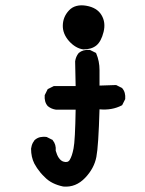

<svg xmlns="http://www.w3.org/2000/svg" viewBox="-20 -556 540 715"><path d="M215.8 138.7Q194.3 134.3 177 125.7Q159.7 117.2 146.5 103.5Q137.7 95.2 130.6 86.7Q123.5 78.1 117.9 69.8Q112.3 61.5 107.9 53.2Q95.7 28.8 95.7 -2V-2.4Q96.7 -8.3 98.1 -13.7Q99.6 -19 102.3 -24.2Q105 -29.3 108.4 -33.7L108.9 -34.2L109.4 -34.7Q113.8 -38.6 118.9 -41.3Q124 -43.9 129.4 -45.2Q134.8 -46.4 140.9 -46.6Q147 -46.9 153.3 -45.9H154.3L154.8 -45.4L174.3 -35.6L175.8 -35.2L176.3 -33.7Q189.5 -18.1 187.5 5.4Q192.4 22.5 199.2 32.2Q206.1 42 214.8 45.4Q231.9 51.3 239.3 40Q248.5 25.4 253.9 -3.4Q259.8 -32.2 261.7 -147.5H189.5H189Q171.4 -149.9 158.2 -160.6L157.7 -161.1Q150.9 -168.9 148.2 -179Q145.5 -189 146.5 -200.7V-201.7L147 -202.6L156.7 -222.2L157.7 -224.1L159.7 -225.1L179.2 -234.9L180.2 -235.4H181.6H261.7L259.8 -327.1V-327.6Q262.2 -345.2 272.9 -358.4L273.4 -358.9Q289.1 -372.1 314 -370.1H314.9L315.9 -369.6L335.4 -359.9L337.4 -358.9L338.4 -356.9Q350.6 -328.1 350.6 -294.9V-237.3L411.1 -239.3H412.6L413.6 -238.8L433.1 -229L434.6 -228.5L435.1 -227.5Q441.9 -219.7 444.6 -209.7Q447.3 -199.7 446.3 -188V-187L445.8 -186L436 -166.5L435.1 -164.6L433.6 -163.6Q397 -144.5 350.6 -148.9Q346.7 -12.2 338.9 28.3Q330.6 71.3 296.9 106.4Q262.2 142.6 216.3 138.7ZM290 -372.1Q275.4 -374 262 -382.1Q248.5 -390.1 236.8 -403.3Q212.9 -430.7 213.9 -461.9Q214.8 -493.7 236.8 -517.1Q248 -529.3 264.4 -533.7Q280.8 -538.1 300.8 -534.7Q341.3 -527.8 357.9 -500Q374.5 -472.7 365.7 -437Q356.9 -401.9 339.4 -387.2Q321.3 -372.1 291 -372.1H290.5Z"/></svg>

Font: NaikaiFont
Style: SemiBold
Weight: 600
Version: Version 1.89